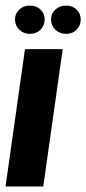

<svg xmlns="http://www.w3.org/2000/svg" viewBox="-24 -672 311 692"><path d="M-4 0 66 -495H202L132 0ZM84 -550Q61 -550 45.5 -565Q30 -580 30 -602Q30 -623 45.5 -637.5Q61 -652 84 -652Q107 -652 122 -637.5Q137 -623 137 -602Q137 -580 122 -565Q107 -550 84 -550ZM214 -550Q191 -550 175.5 -565Q160 -580 160 -602Q160 -623 175.5 -637.5Q191 -652 214 -652Q237 -652 252 -637.5Q267 -623 267 -602Q267 -580 252 -565Q237 -550 214 -550Z"/></svg>

Font: Alumni Sans ExtraBold
Style: Italic
Weight: 800
Italic angle: -8°
Designer: Robert E. Leuschke
Foundry: Robert E. Leuschke
Version: Version 1.016